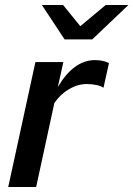

<svg xmlns="http://www.w3.org/2000/svg" viewBox="-20 -750 535 770"><path d="M13 0 122 -501H234L212 -401Q243 -454 280.5 -481.5Q318 -509 361 -509Q376 -509 391 -506Q406 -503 417 -497L395 -398Q386 -405 366.5 -409Q347 -413 329 -413Q292 -413 257.5 -393Q223 -373 198 -337L125 0ZM233 -730 302 -645 404 -730H495L350 -592H239L148 -730Z"/></svg>

Font: Red Hat Text Medium
Style: Italic
Weight: 500
Italic angle: -12°
Designer: Pentagram / MCKL
Foundry: Pentagram / MCKL
Version: Version 1.003; Red Hat Text Medium Italic